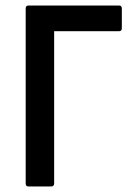

<svg xmlns="http://www.w3.org/2000/svg" viewBox="-20 -675 487 695"><path d="M83 0Q73 0 73 -11V-644Q73 -655 83 -655H411Q421 -655 421 -644V-573Q421 -562 411 -562H176V-11Q176 0 165 0Z"/></svg>

Font: Sofia Sans Extra Cond
Style: Bold
Weight: 700
Width: 1
Designer: Botio Nikoltchev, Ani Petrova
Foundry: lettersoup
Version: Version 4.100; ttfautohint (v1.8.3)